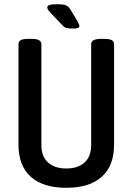

<svg xmlns="http://www.w3.org/2000/svg" viewBox="-20 -887 630 914"><path d="M296 7Q185 7 126.5 -45.5Q68 -98 68 -198V-677Q68 -689 78.5 -695.5Q89 -702 114 -702H130Q155 -702 166 -695.5Q177 -689 177 -677V-196Q177 -142 208.5 -113.5Q240 -85 296 -85Q351 -85 382.5 -113.5Q414 -142 414 -196V-677Q414 -702 461 -702H476Q502 -702 512.5 -695.5Q523 -689 523 -677V-198Q523 -98 464.5 -45.5Q406 7 296 7ZM328 -751Q308 -751 297.5 -753.5Q287 -756 278 -766L226 -820Q205 -841 205 -851Q205 -859 215.5 -863Q226 -867 254 -867Q280 -867 293 -862Q306 -857 315 -842L350 -784Q358 -769 358 -762Q358 -751 328 -751Z"/></svg>

Font: Asap Condensed Medium
Style: Regular
Weight: 500
Width: 3
Designer: Pablo Cosgaya
Foundry: Omnibus-Type
Version: Version 3.001; ttfautohint (v1.8.4.7-5d5b)